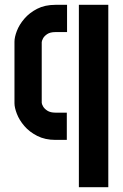

<svg xmlns="http://www.w3.org/2000/svg" viewBox="-20 -580 509 796"><path d="M210 0Q167 0 134.5 -16.5Q102 -33 81 -57.5Q60 -82 50 -108Q40 -134 40 -152V-407Q40 -426 50 -452Q60 -478 81 -502.5Q102 -527 134 -543.5Q166 -560 210 -560H258V-447H210Q188 -447 175.5 -438.5Q163 -430 158 -420Q153 -410 153 -405V-154Q153 -149 158.5 -139Q164 -129 176.5 -121Q189 -113 210 -113H257V0ZM307 196V-560H429V196Z"/></svg>

Font: Stick No Bills
Style: Bold
Weight: 700
Version: Version 2.000